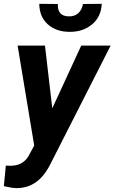

<svg xmlns="http://www.w3.org/2000/svg" viewBox="-47 -766 597 1001"><path d="M225.6 -201.2 376.5 -528.3H529.8L220.7 79.6Q187.5 149.4 142.8 182.1Q98.1 214.8 39.6 214.8Q16.6 214.8 -26.9 204.6L-16.6 97.2L2.4 98.1Q69.8 100.1 101.1 48.8L131.3 -7.3L44.9 -528.3H187.5ZM483.4 -746.1Q480.5 -678.2 432.1 -638.2Q383.8 -598.1 311.5 -600.1Q244.1 -601.1 201.4 -639.9Q158.7 -678.7 157.7 -746.1L254.4 -745.1Q252.4 -681.6 310.5 -680.7Q342.3 -679.7 361.3 -697.5Q380.4 -715.3 385.7 -745.1Z"/></svg>

Font: RobotoInd
Style: Bold Italic
Weight: 700
Italic angle: -12°
Designer: Google
Version: Version 2.001150; 2014